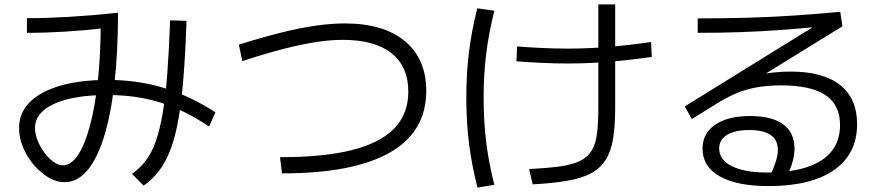

<svg xmlns="http://www.w3.org/2000/svg" viewBox="-20 -807 4040 877"><path d="M275 25Q237 25 200.5 3Q164 -19 133.5 -55Q103 -91 85 -134.5Q67 -178 67 -222Q67 -291 115.5 -340Q164 -389 255.5 -415.5Q347 -442 473 -442Q607 -442 726.5 -406Q846 -370 964 -294L935 -229Q858 -281 784 -312.5Q710 -344 634 -358.5Q558 -373 473 -373Q316 -373 228 -333Q140 -293 140 -222Q140 -194 152 -164.5Q164 -135 183 -109.5Q202 -84 224 -68Q246 -52 267 -52Q305 -52 336 -98.5Q367 -145 390.5 -231.5Q414 -318 427 -438Q440 -558 440 -705L472 -680Q368 -668 278 -662.5Q188 -657 103 -657V-724Q150 -724 197 -725.5Q244 -727 294.5 -730Q345 -733 400 -737.5Q455 -742 519 -749Q519 -567 502.5 -424Q486 -281 454.5 -180.5Q423 -80 378 -27.5Q333 25 275 25ZM583 -13Q619 -38 646 -73.5Q673 -109 691.5 -161.5Q710 -214 723 -289.5Q736 -365 744 -469.5Q752 -574 757 -714L832 -712Q827 -564 818 -453.5Q809 -343 795 -262.5Q781 -182 759 -124.5Q737 -67 707 -27.5Q677 12 636 41Z M1259 -89Q1458 -89 1587.5 -121.5Q1717 -154 1781 -220.5Q1845 -287 1845 -388Q1845 -503 1768 -564Q1691 -625 1546 -625Q1490 -625 1424.5 -615Q1359 -605 1276.5 -584Q1194 -563 1087 -528L1071 -603Q1179 -637 1265.5 -658.5Q1352 -680 1423.5 -690Q1495 -700 1555 -700Q1732 -700 1829.5 -619Q1927 -538 1927 -392Q1927 -205 1760.5 -110Q1594 -15 1268 -15Z M2397 -35Q2481 -39 2538 -47Q2595 -55 2629.5 -72Q2664 -89 2682.5 -119Q2701 -149 2707 -197Q2713 -245 2713 -315V-787H2790V-315Q2790 -233 2780.5 -174.5Q2771 -116 2747 -77.5Q2723 -39 2680.5 -16Q2638 7 2572.5 18.5Q2507 30 2413 35ZM2573 -517Q2515 -517 2450.5 -520Q2386 -523 2339 -527L2342 -595Q2388 -591 2452 -588Q2516 -585 2574 -585Q2661 -585 2751 -592Q2841 -599 2954 -615L2957 -547Q2844 -531 2753 -524Q2662 -517 2573 -517ZM2161 50Q2135 -52 2122.5 -150Q2110 -248 2110 -360Q2110 -470 2122 -568Q2134 -666 2160 -769L2238 -758Q2213 -659 2201 -562.5Q2189 -466 2189 -360Q2189 -253 2201 -156.5Q2213 -60 2238 37Z M3491 43Q3346 43 3267.5 -1.5Q3189 -46 3189 -128Q3189 -198 3247 -237.5Q3305 -277 3407 -277Q3506 -277 3557.5 -239Q3609 -201 3609 -128Q3609 -100 3600.5 -69Q3592 -38 3574 0L3501 -11Q3518 -49 3525.5 -75Q3533 -101 3533 -122Q3533 -213 3402 -213Q3337 -213 3301 -191Q3265 -169 3265 -129Q3265 -77 3323 -48Q3381 -19 3483 -19Q3647 -19 3732 -74.5Q3817 -130 3817 -236Q3817 -328 3750.5 -372.5Q3684 -417 3548 -417Q3493 -417 3445 -409.5Q3397 -402 3354 -385Q3311 -368 3267 -342L3140 -263L3108 -321L3722 -701L3721 -685Q3629 -676 3538.5 -669.5Q3448 -663 3356.5 -660Q3265 -657 3167 -657V-723Q3287 -723 3394.5 -726Q3502 -729 3606 -736Q3710 -743 3818 -753L3828 -687L3345 -389L3311 -427Q3341 -440 3375.5 -449.5Q3410 -459 3446.5 -466Q3483 -473 3519.5 -476.5Q3556 -480 3592 -480Q3740 -480 3817.5 -418.5Q3895 -357 3895 -240Q3895 -104 3790 -30.5Q3685 43 3491 43Z"/></svg>

Font: M PLUS 2
Style: Regular
Weight: 400
Designer: Coji Morishita
Foundry: UNDERFOREST DESIGN
Version: Version 1.001